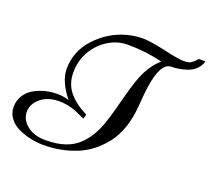

<svg xmlns="http://www.w3.org/2000/svg" viewBox="-138 -859 1123 1026"><g transform="rotate(20 424.0 -345.5)"><path d="M341.8 -198.2Q270 -235.8 205.1 -235.8Q140.1 -235.8 99.6 -202.4Q59.1 -168.9 59.1 -124Q59.1 -79.1 98.9 -47.1Q138.7 -15.1 203.4 -15.1Q268.1 -15.1 312.7 -30.3Q357.4 -45.4 387 -72.5Q416.5 -99.6 438.2 -135.3Q460 -170.9 474.4 -213.4Q488.8 -255.9 500.5 -300Q512.2 -344.2 524.7 -390.4Q537.1 -436.5 551.3 -477.5Q583 -569.8 642.1 -621.1Q548.3 -645 444.8 -645Q386.2 -645 334.5 -613Q282.7 -581.1 251.7 -526.9Q220.7 -472.7 220.7 -407.2Q220.7 -341.8 257.6 -296.9Q294.4 -252 362.8 -217.8L356 -192.9ZM48.8 -234.9Q108.9 -269 179.7 -269Q216.3 -269 247.1 -258.8Q180.7 -342.3 180.7 -412.1Q180.7 -513.2 251.5 -589.4Q320.3 -663.1 414.1 -690.4Q461.4 -704.1 506.8 -704.1Q552.2 -704.1 638.2 -684.6Q724.1 -665 752 -665Q779.8 -665 791 -671.4Q806.2 -679.7 826.7 -703.1H863.8Q857.4 -676.8 837.9 -657.7Q818.4 -638.7 793 -629.9Q745.6 -613.8 703.1 -613.8Q642.1 -613.8 621.1 -467.3Q615.7 -428.7 610.4 -357.4Q605 -286.1 585.7 -231Q566.4 -175.8 536.4 -136.7Q506.3 -97.7 468.5 -68.1Q430.7 -38.6 386.2 -21Q299.8 13.2 203.1 13.2Q129.9 13.2 62.5 -16.6Q27.8 -31.7 5.9 -59.8Q-16.1 -87.9 -16.1 -124.3Q-16.1 -160.6 2 -189.5Q20 -218.3 48.8 -234.9Z"/></g></svg>

Font: Niconne
Style: Regular
Weight: 400
Designer: Vernon Adams
Foundry: Vernon Adams
Version: Version 1.002